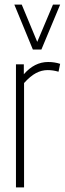

<svg xmlns="http://www.w3.org/2000/svg" viewBox="-20 -810 280 830"><path d="M83 -532V-489Q129 -542 188 -542Q216 -542 240 -534L233 -500Q209 -507 186 -507Q160 -507 135.5 -494Q111 -481 84 -451V0H49V-532ZM240 -790 159 -596H122L42 -790H74L141 -629L209 -790Z"/></svg>

Font: Georama Condensed ExtraLight
Style: Regular
Weight: 200
Width: 3
Designer: Jean-Baptiste Levee
Foundry: Production Type
Version: Version 1.000